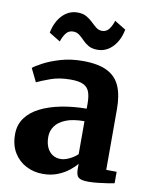

<svg xmlns="http://www.w3.org/2000/svg" viewBox="-89 -858 737 935"><g transform="rotate(10 280.0 -390.0)"><path d="M187 11Q142 11 104.2 -8.5Q66.5 -28 43.8 -65.2Q21 -102.5 21 -156Q21 -202.5 45.8 -236.8Q70.5 -271 114.8 -293.2Q159 -315.5 217.5 -327Q276 -338.5 343 -339V-364Q343 -399 335 -421.2Q327 -443.5 305.5 -454.2Q284 -465 242.5 -465Q186 -465 143.5 -449.5Q101 -434 77 -422.5L45 -488Q58 -499 92.2 -517.2Q126.5 -535.5 176 -550Q225.5 -564.5 284.5 -564.5Q361 -564.5 405.5 -542.2Q450 -520 469.2 -475.5Q488.5 -431 488.5 -362.5V-62L540 -61.5V-5Q529 -2.5 506.8 1Q484.5 4.5 459 7.2Q433.5 10 412.5 10Q376 10 363.5 -0.5Q351 -11 351 -42V-67.5Q338.5 -52 315.5 -33.5Q292.5 -15 260.2 -2Q228 11 187 11ZM260 -75.5Q279.5 -75.5 303 -86.8Q326.5 -98 343 -114V-277Q286 -277 250.5 -262.5Q215 -248 198.8 -224.2Q182.5 -200.5 182.5 -172Q182.5 -141 192.2 -119.8Q202 -98.5 219.2 -87Q236.5 -75.5 260 -75.5ZM101.5 -672.5Q113 -728.5 144.5 -760.5Q176 -792.5 218.5 -792.5Q245.5 -792.5 263.2 -782.2Q281 -772 294.5 -758.8Q308 -745.5 320.5 -735.5Q333 -725.5 349 -725Q370.5 -724.5 383.8 -741Q397 -757.5 405.5 -784.5L461 -750.5Q450.5 -696 418.8 -663.2Q387 -630.5 344 -630.5Q317.5 -630.5 300 -640.5Q282.5 -650.5 269.8 -664Q257 -677.5 244 -687.5Q231 -697.5 213.5 -697.5Q192 -697.5 179 -681.5Q166 -665.5 157 -638.5Z"/></g></svg>

Font: Merriweather 28pt ExtraBold
Style: Regular
Weight: 800
Version: Version 2.100